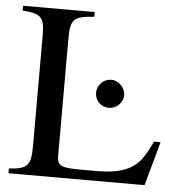

<svg xmlns="http://www.w3.org/2000/svg" viewBox="-49 -709 710 756"><g transform="rotate(5 305.5 -331.0)"><path d="M598 -174H572C556 -139 543 -117 530 -100C496 -57 442 -39 361 -39H291C218 -39 201 -46 201 -84V-548C201 -625 213 -638 295 -643V-662H12V-643C90 -637 99 -623 99 -546V-115C99 -39 86 -23 12 -19V0H550ZM439 -345C439 -375 413 -402 384 -402C353 -402 328 -377 328 -346C328 -315 352 -291 383 -291C413 -291 439 -316 439 -345Z"/></g></svg>

Font: XITS
Style: Regular
Weight: 400
Designer: MicroPress Inc., with final additions and corrections provided by Coen Hoffman, Elsevier (retired)
Version: Version 1.302